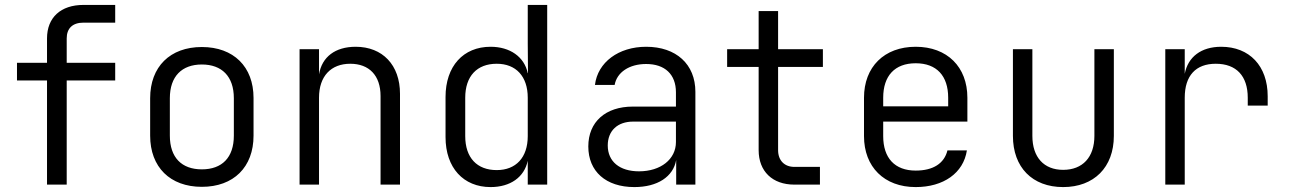

<svg xmlns="http://www.w3.org/2000/svg" viewBox="-20 -750 5240 780"><path d="M251 0V-423H448V-495H251V-594C251 -635 275 -658 319 -658H448V-730H319C227 -730 171 -679 171 -594V-495H49V-423H171V0Z M800 9C929 9 1010 -71 1010 -199V-352C1010 -479 929 -559 800 -559C671 -559 590 -479 590 -351V-199C590 -71 671 9 800 9ZM800 -62C718 -62 670 -110 670 -199V-351C670 -440 719 -488 800 -488C881 -488 930 -440 930 -351V-199C930 -110 882 -62 800 -62Z M1425 -560C1342 -560 1288 -519 1276 -448V-550H1197V0H1276V-353C1276 -441 1325 -491 1403 -491C1479 -491 1526 -444 1526 -360V0H1605V-369C1605 -486 1534 -560 1425 -560Z M2124 -573 2125 -453H2124C2110 -519 2052 -560 1973 -560C1862 -560 1790 -481 1790 -356V-193C1790 -68 1863 10 1973 10C2053 10 2110 -30 2124 -97V0H2203V-730H2124ZM1998 -59C1918 -59 1870 -109 1870 -197V-353C1870 -441 1918 -491 1998 -491C2076 -491 2124 -440 2124 -353V-197C2124 -110 2076 -59 1998 -59Z M2605 -560C2493 -560 2408 -497 2397 -405H2477C2486 -456 2536 -490 2605 -490C2681 -490 2726 -448 2726 -375V-317H2551C2440 -317 2370 -255 2370 -155C2370 -54 2441 10 2557 10C2651 10 2715 -32 2727 -100V0H2805V-377C2805 -489 2727 -560 2605 -560ZM2576 -54C2497 -54 2449 -94 2449 -159C2449 -219 2489 -256 2552 -256H2726V-173C2726 -103 2664 -54 2576 -54Z M3311 0V-72H3207C3167 -72 3141 -98 3141 -140V-478H3323V-550H3141V-705H3062V-550H2934V-478H3062V-140C3062 -54 3118 0 3207 0Z M3910 -353C3910 -478 3828 -560 3700 -560C3572 -560 3490 -478 3490 -353V-197C3490 -72 3572 10 3700 10C3813 10 3894 -47 3908 -139H3829C3816 -86 3771 -57 3700 -57C3615 -57 3568 -108 3568 -197V-256H3910ZM3568 -353C3568 -442 3615 -493 3700 -493C3785 -493 3832 -442 3832 -353V-318H3568Z M4299 10C4424 10 4505 -70 4505 -198V-550H4426V-198C4426 -111 4378 -60 4299 -60C4221 -60 4174 -111 4174 -198V-550H4095V-198C4095 -70 4174 10 4299 10Z M4941 -560C4860 -560 4806 -519 4793 -450V-550H4714V0H4793V-353C4793 -443 4838 -491 4919 -491C5003 -491 5049 -441 5049 -353V-321H5130V-359C5130 -482 5056 -560 4941 -560Z"/></svg>

Font: Tekne LDO Light
Style: Regular
Weight: 300
Monospace: yes
Designer: Alessio Laiso, Mario Rullo, Paolo Rosset
Foundry: Alessio Laiso
Version: Version 1.000;hotconv 1.0.109;makeotfexe 2.5.65596